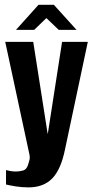

<svg xmlns="http://www.w3.org/2000/svg" viewBox="-20 -671 389 807"><path d="M99.9 116.6Q71.6 116.6 45.9 112.4Q20.2 108.2 5.3 104.5V43.9Q11.4 45.6 22.6 47.7Q33.8 49.9 47.5 49.9Q60 49.9 76.3 45.8Q92.5 41.6 98.6 19.7Q101.2 11.4 103.8 1.2Q106.5 -9 103.5 -22.5L2 -495H119.7L180.2 -109.1H181L240.9 -495H349.1L253.2 -42.9Q236.1 41.7 199.3 79.2Q162.5 116.6 99.9 116.6ZM47.3 -545.6 141.8 -650.8H206.4L301.6 -545.6H226.7L175 -595L123.8 -545.6Z"/></svg>

Font: Alumni Sans Thin
Style: Regular
Weight: 100
Designer: Robert E. Leuschke
Foundry: Robert E. Leuschke
Version: Version 1.018